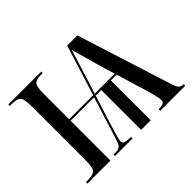

<svg xmlns="http://www.w3.org/2000/svg" viewBox="-117 -728 920 920"><g transform="rotate(-45 342.5 -268.0)"><path d="M17 0V-10H30Q66 -10 78 -23Q90 -36 90 -85V-452Q90 -500 78 -513Q66 -526 30 -526H17V-536H240V-526H230Q195 -526 184 -513Q173 -500 173 -451V-280H336L416 -536H485L637 -57Q646 -29 654 -20Q662 -11 680 -10V0H510V-10Q533 -11 542 -15.5Q551 -20 551 -33Q551 -43 545.5 -64.5Q540 -86 535 -105L485 -270H446V0H381V-270H343L296 -121Q285 -84 278.5 -62Q272 -40 272 -32Q272 -19 283 -15Q294 -11 323 -10V0H204V-10H222Q235 -10 245.5 -17.5Q256 -25 264 -52L332 -270H173V0ZM346 -280H482L469 -322Q457 -362 443 -412.5Q429 -463 417 -507Q407 -475 394 -431.5Q381 -388 361 -326Z"/></g></svg>

Font: Noto Serif Display ExtraCondensed
Style: Regular
Weight: 400
Width: 2
Designer: Monotype Design Team
Foundry: Monotype Imaging Inc.
Version: Version 2.009